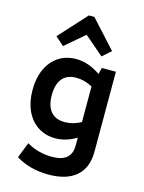

<svg xmlns="http://www.w3.org/2000/svg" viewBox="-142 -842 863 1147"><g transform="rotate(15 290.0 -268.5)"><path d="M272 222Q218 222 168.5 209.5Q119 197 71 169L109 72Q144 93 184 103.5Q224 114 264 114Q327 114 356.5 88.5Q386 63 386 11V-37Q354 -17 321.5 -7.5Q289 2 256 2Q194 2 147.5 -29Q101 -60 76 -115Q51 -170 51 -243Q51 -316 76 -371Q101 -426 147.5 -457Q194 -488 256 -488Q333 -488 407 -436L417 -476H504V19Q504 118 444.5 170Q385 222 272 222ZM286 -106Q337 -106 386 -133V-353Q337 -380 286 -380Q228 -380 199 -344.5Q170 -309 170 -243Q170 -177 199 -141.5Q228 -106 286 -106ZM159 -542 106 -589 261 -759H295L450 -589L397 -542L278 -644Z"/></g></svg>

Font: Sometype Mono
Style: Bold
Weight: 700
Monospace: yes
Designer: Ryoichi Tsunekawa
Foundry: Dharma Type
Version: Version 1.000; ttfautohint (v1.8.3)